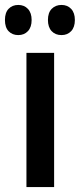

<svg xmlns="http://www.w3.org/2000/svg" viewBox="-47 -757 323 777"><path d="M172 0H60V-543H172ZM-27 -676Q-27 -706 -12 -721.5Q3 -737 27 -737Q51 -737 66 -721Q81 -705 81 -676Q81 -647 66 -631Q51 -615 27 -615Q3 -615 -12 -630.5Q-27 -646 -27 -676ZM147 -676Q147 -706 162.5 -721.5Q178 -737 202 -737Q226 -737 241 -721Q256 -705 256 -676Q256 -647 241 -631Q226 -615 202 -615Q177 -615 162 -631Q147 -647 147 -676Z"/></svg>

Font: Noto Sans Ethiopic ExtraCondensed SemiBold
Style: Regular
Weight: 600
Width: 2
Designer: Monotype Design Team
Foundry: Monotype Imaging Inc.
Version: Version 2.102; ttfautohint (v1.8.4.7-5d5b)